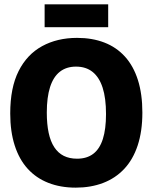

<svg xmlns="http://www.w3.org/2000/svg" viewBox="-20 -848 701 882"><path d="M328 14Q258 14 202 -8Q146 -30 107 -73Q68 -116 47.5 -180Q27 -244 27 -327Q27 -445 65.5 -521.5Q104 -598 173.5 -636Q243 -674 334 -674Q404 -674 459.5 -652.5Q515 -631 554 -588Q593 -545 613.5 -480.5Q634 -416 634 -331Q634 -245 612.5 -180Q591 -115 550.5 -72Q510 -29 453.5 -7.5Q397 14 328 14ZM334 -119Q379 -119 408.5 -141.5Q438 -164 452.5 -209.5Q467 -255 467 -324Q467 -397 451.5 -445Q436 -493 405.5 -517.5Q375 -542 329 -542Q285 -542 255 -518.5Q225 -495 210 -448Q195 -401 195 -331Q195 -278 203.5 -238Q212 -198 229.5 -171.5Q247 -145 273 -132Q299 -119 334 -119ZM185 -723V-828H477V-723Z"/></svg>

Font: Bricolage Grotesque 96pt ExtraBold
Style: Regular
Weight: 800
Designer: Mathieu Triay
Foundry: Atelier Triay
Version: Version 1.001;gftools[0.9.33.dev8+g029e19f]